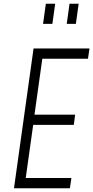

<svg xmlns="http://www.w3.org/2000/svg" viewBox="-20 -1010 500 1030"><path d="M460 -750 452 -695H207L165 -395H383L376 -340H158L118 -55H363L355 0H55L160 -750ZM211 -882 226 -990H276L261 -882ZM338 -882 353 -990H402L387 -882Z"/></svg>

Font: Mohave Light
Style: Italic
Weight: 300
Italic angle: -8°
Designer: Gumpita Rahayu
Foundry: Tokotype
Version: Version 2.003